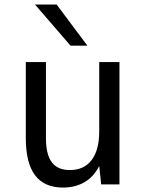

<svg xmlns="http://www.w3.org/2000/svg" viewBox="-20 -823 642 857"><path d="M294.9 -619.1H370.1L232.9 -802.7H136.2ZM260.7 14.2C297.4 14.2 330.6 5.9 357.9 -10.3C385.3 -26.4 406.7 -50.3 422.9 -82L431.6 0H513.2V-545.9H422.9V-236.8C422.9 -181.2 411.6 -138.7 389.2 -108.9C366.7 -79.1 334.5 -64 292 -64C253.4 -64 228 -76.7 211.4 -98.6C193.8 -121.6 185.1 -157.7 185.1 -207V-545.9H95.2V-207C95.2 -132.8 108.9 -77.6 136.2 -41C163.6 -4.4 205.6 14.2 260.7 14.2Z"/></svg>

Font: Hack
Style: Regular
Weight: 400
Monospace: yes
Designer: Christopher Simpkins
Foundry: Christopher Simpkins
Version: Version 2.010